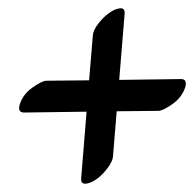

<svg xmlns="http://www.w3.org/2000/svg" viewBox="-20 -561 464 459"><path d="M261 -540Q279 -545 278 -529L265 -370L413 -372Q428 -372 423 -353Q415 -328 392 -312Q369 -296 359 -296L259 -295L250 -186Q249 -175 237 -159Q225 -143 212.5 -134Q200 -125 191 -123Q173 -118 174 -134L187 -294L37 -292Q22 -292 27 -311Q35 -336 58 -352Q81 -368 91 -368L193 -369L202 -477Q203 -489 215 -504.5Q227 -520 239.5 -529Q252 -538 261 -540Z"/></svg>

Font: Kavivanar
Style: Regular
Weight: 400
Designer: Tharique Azeez
Foundry: Tharique Azeez
Version: Version 1.88